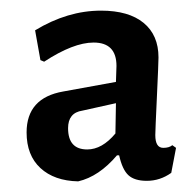

<svg xmlns="http://www.w3.org/2000/svg" viewBox="-20 -670 368 361"><path d="M170 -650Q222 -650 250 -627Q278 -604 278 -562Q278 -552 275 -488Q272 -424 272 -416Q272 -392 287 -392Q298 -392 304 -397L311 -392L302 -345Q281 -330 256 -330Q233 -330 221.5 -340.5Q210 -351 204 -378H200Q166 -338 127 -329Q82 -330 56 -354Q30 -378 30 -421Q30 -486 99 -498L198 -516L199 -546Q199 -590 156 -590Q118 -590 63 -554L56 -557L46 -613Q107 -650 170 -650ZM198 -476 135 -462Q108 -458 108 -429Q108 -389 144 -389Q172 -389 197 -419Z"/></svg>

Font: Alegreya Sans Medium
Style: Regular
Weight: 500
Designer: Juan Pablo del Peral
Foundry: Huerta Tipografica
Version: Version 2.007